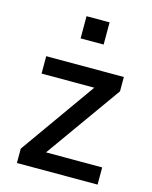

<svg xmlns="http://www.w3.org/2000/svg" viewBox="-109 -782 675 853"><g transform="rotate(15 229.0 -355.0)"><path d="M52 0V-66L318 -441L320 -412H55V-492H412V-426L144 -50L142 -79H423V0ZM182 -608V-710H288V-608Z"/></g></svg>

Font: Nunito Sans 10pt SemiCondensed SemiBold
Style: Regular
Weight: 600
Width: 4
Designer: Vernon Adams
Foundry: Vernon Adams
Version: Version 3.101;gftools[0.9.27]